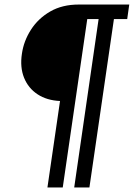

<svg xmlns="http://www.w3.org/2000/svg" viewBox="-20 -743 590 846"><path d="M189 83 244.5 -298Q186.5 -300.5 145.5 -327.5Q104.5 -354.5 86 -400.5Q67.5 -446.5 76.5 -506Q84.5 -562.5 116.5 -612.2Q148.5 -662 201.5 -692.5Q254.5 -723 327 -723H549.5L540.5 -659H482L374 83H307L414.5 -659H364.5L256.5 83Z"/></svg>

Font: Public Sans Medium
Style: Italic
Weight: 500
Italic angle: -8°
Designer: The Public Sans project authors (U.S. Web Design System). Libre Franklin designed by Pablo Impallari and Rodrigo Fuenzal
Version: Version 1.007; ttfautohint (v1.8.1) -l 8 -r 50 -G 200 -x 14 